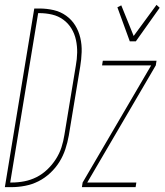

<svg xmlns="http://www.w3.org/2000/svg" viewBox="-45 -770 677 790"><path d="M-25 0 96 -735H117Q147 -735 175.5 -728.5Q204 -722 227 -705.5Q250 -689 264.5 -665.5Q279 -642 285.5 -614Q292 -586 291 -556Q290 -526 285 -496L238 -212Q233 -184 224 -156.5Q215 -129 199.5 -104Q184 -79 161.5 -58Q139 -37 113 -24Q87 -11 58.5 -5.5Q30 0 3 0ZM-3 -19H3Q29 -19 55 -24Q81 -29 105 -41Q129 -53 149.5 -72.5Q170 -92 185 -115.5Q200 -139 208 -164Q216 -189 220 -215L267 -500Q272 -527 272.5 -553.5Q273 -580 267.5 -605.5Q262 -631 249 -652.5Q236 -674 215.5 -689Q195 -704 169.5 -710Q144 -716 117 -716H112ZM489 -600 438 -740 454 -748 505 -622 599 -750 612 -738 514 -600ZM292 0 295 -19 577 -501H375L378 -520H599L596 -501L314 -19H516L513 0Z"/></svg>

Font: Iosevka Thin Extended
Style: Italic
Weight: 100
Width: 7
Italic angle: -9°
Monospace: yes
Designer: Belleve Invis
Foundry: Belleve Invis
Version: Version 32.5.0; ttfautohint (v1.8.4)